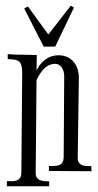

<svg xmlns="http://www.w3.org/2000/svg" viewBox="-20 -693 342 667"><path d="M104 -94.2Q103.5 -83 107.7 -76.7Q111.8 -70.3 118.7 -67.4Q125.5 -64.5 134 -63.7Q142.6 -63 150.9 -63V-45.9H3.9V-64Q13.2 -63.5 22.2 -63.5Q31.2 -63.5 38.3 -66.2Q45.4 -68.8 49.8 -75.2Q54.2 -81.5 54.2 -94.2L57.1 -441.9Q57.1 -457 54.4 -465.8Q51.8 -474.6 45.9 -479.5Q40 -484.4 30.3 -485.8Q20.5 -487.3 6.8 -487.8V-504.9Q6.8 -504.9 11.2 -504.6Q15.6 -504.4 22.5 -503.9Q29.3 -503.4 38.3 -503.2Q47.4 -502.9 57.1 -502.9L107.9 -502L106.9 -449.2Q114.7 -463.9 124 -473.9Q133.3 -483.9 143.1 -490Q152.8 -496.1 163.1 -498.5Q173.3 -501 183.1 -501Q201.2 -501 214.6 -494.4Q228 -487.8 236.8 -476.8Q245.6 -465.8 250 -451.2Q254.4 -436.5 253.9 -419.9L250 -146Q249.5 -134.8 253.7 -128.7Q257.8 -122.6 264.6 -119.6Q271.5 -116.7 280 -116.2Q288.6 -115.7 296.9 -116.2L297.9 -98.1L149.9 -99.1V-116.2Q159.2 -116.2 168.2 -116.5Q177.2 -116.7 184.6 -119.1Q191.9 -121.6 196.3 -127.9Q200.7 -134.3 201.2 -147L203.1 -428.2Q203.1 -435.1 201.4 -442.6Q199.7 -450.2 196 -456.5Q192.4 -462.9 186 -467Q179.7 -471.2 170.9 -471.2Q152.3 -471.2 136.7 -457.8Q121.1 -444.3 106.9 -415ZM171.9 -531.2H131.8L64 -663.6L77.1 -670.4L147.9 -573.2L226.1 -673.3L236.8 -666.5Z"/></svg>

Font: Bigelow Rules
Style: Regular
Weight: 400
Designer: Astigmatic (AOETI)
Foundry: Astigmatic (AOETI)
Version: Version 1.001